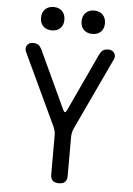

<svg xmlns="http://www.w3.org/2000/svg" viewBox="-62 -991 724 1047"><g transform="rotate(5 300.0 -467.5)"><path d="M411 -817Q382 -817 364.5 -834Q347 -851 347 -880Q347 -910 364.5 -927.5Q382 -945 411 -945Q440 -945 457.5 -927.5Q475 -910 475 -880Q475 -851 457.5 -834Q440 -817 411 -817ZM189 -817Q160 -817 142.5 -834Q125 -851 125 -880Q125 -910 142.5 -927.5Q160 -945 189 -945Q218 -945 235.5 -927.5Q253 -910 253 -880Q253 -851 235.5 -834Q218 -817 189 -817ZM300 10Q277 10 266 -1Q255 -12 255 -35V-248Q255 -261 252 -273Q249 -285 244 -296L59 -690Q55 -700 56 -709Q57 -718 62 -725Q67 -732 75 -736Q83 -740 91 -740Q110 -740 121 -734Q132 -728 143 -706L290 -390Q295 -379 300 -379Q305 -379 310 -390L457 -706Q468 -728 479 -734Q490 -740 509 -740Q517 -740 525 -736Q533 -732 538 -725Q543 -718 544.5 -709Q546 -700 541 -690L356 -296Q351 -285 348 -273Q345 -261 345 -248V-35Q345 -12 334 -1Q323 10 300 10Z"/></g></svg>

Font: Maple Mono Normal
Style: Regular
Weight: 400
Monospace: yes
Designer: subframe7536
Version: Version 7.000